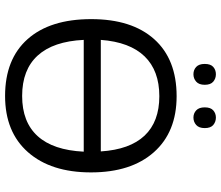

<svg xmlns="http://www.w3.org/2000/svg" viewBox="-78 -792 879 764"><g transform="rotate(90 362.0 -410.5)"><path d="M666.5 -332.5Q666.5 -173.3 586.2 -82Q505.9 9.3 362.3 9.3Q215.8 9.3 136.2 -80.3Q56.6 -169.9 56.6 -333.5Q56.6 -495.1 136.5 -584.2Q216.3 -673.3 363.3 -673.3Q505.9 -673.3 586.2 -582.8Q666.5 -492.2 666.5 -332.5ZM362.3 -58.6Q466.3 -58.6 522.2 -120.4Q578.1 -182.1 584 -303.7H139.2Q145 -182.6 201.4 -120.6Q257.8 -58.6 362.3 -58.6ZM363.3 -604.5Q261.7 -604.5 204.8 -545.9Q147.9 -487.3 139.2 -371.6H583Q575.7 -486.8 520.3 -545.7Q464.8 -604.5 363.3 -604.5ZM234.9 -785.2Q234.9 -808.6 246.8 -819.1Q258.8 -829.6 275.9 -829.6Q293 -829.6 305.4 -819.1Q317.9 -808.6 317.9 -785.2Q317.9 -762.2 305.4 -751.2Q293 -740.2 275.9 -740.2Q258.8 -740.2 246.8 -751.2Q234.9 -762.2 234.9 -785.2ZM407.7 -785.2Q407.7 -808.6 419.7 -819.1Q431.6 -829.6 448.2 -829.6Q465.3 -829.6 477.8 -819.1Q490.2 -808.6 490.2 -785.2Q490.2 -762.2 477.8 -751.2Q465.3 -740.2 448.2 -740.2Q431.6 -740.2 419.7 -751.2Q407.7 -762.2 407.7 -785.2Z"/></g></svg>

Font: Bpm'online Open Sans
Style: Regular
Weight: 400
Foundry: Ascender Corporation
Version: Version 1.10